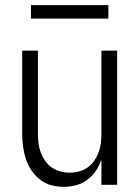

<svg xmlns="http://www.w3.org/2000/svg" viewBox="-20 -716 540 744"><path d="M227 8Q202 8 178 1.5Q154 -5 134.5 -20.5Q115 -36 101 -57Q87 -78 79.5 -102Q72 -126 69 -150.5Q66 -175 66 -200V-520H127V-200Q127 -181 129 -162.5Q131 -144 137.5 -126.5Q144 -109 154.5 -93.5Q165 -78 180 -67.5Q195 -57 213 -52Q231 -47 250 -47Q269 -47 287 -52Q305 -57 320 -67.5Q335 -78 345.5 -93.5Q356 -109 362.5 -126.5Q369 -144 371 -162.5Q373 -181 373 -200V-520H434V0H373V-97Q365 -74 351.5 -54Q338 -34 318.5 -19.5Q299 -5 275 1.5Q251 8 227 8ZM100 -644V-696H400V-644Z"/></svg>

Font: Iosevka Light
Style: Regular
Weight: 300
Monospace: yes
Designer: Belleve Invis
Foundry: Belleve Invis
Version: Version 32.5.0; ttfautohint (v1.8.4)